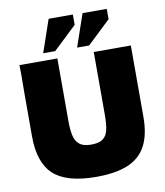

<svg xmlns="http://www.w3.org/2000/svg" viewBox="-100 -1026 958 1117"><g transform="rotate(-10 379.0 -467.0)"><path d="M379 10Q204 10 127 -60.5Q50 -131 50 -287V-547L51 -648L50 -708H274V-337Q274 -291 281 -255.5Q288 -220 311 -200Q334 -180 381 -180Q429 -180 452 -198Q475 -216 482 -251Q489 -286 489 -337V-708H708V-287Q708 -185 675 -119.5Q642 -54 570 -22Q498 10 379 10ZM398 -750 464 -942H607V-881L469 -750ZM198 -752 264 -944H407V-883L269 -752Z"/></g></svg>

Font: Rowdies
Style: Bold
Weight: 700
Designer: Jaikishan Patel
Version: Version 1.000; ttfautohint (v1.8.3)